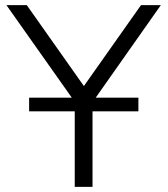

<svg xmlns="http://www.w3.org/2000/svg" viewBox="-20 -725 650 745"><path d="M270 0V-367L284 -310L5 -705H84L307 -389H304L527 -705H604L326 -310L339 -367V0ZM93 -293V-346H517V-293Z"/></svg>

Font: Nunito Sans 8pt Light
Style: Regular
Weight: 300
Version: Version 3.101;gftools[0.9.27]